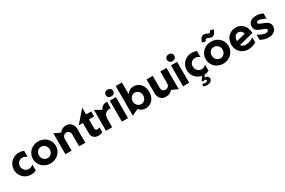

<svg xmlns="http://www.w3.org/2000/svg" viewBox="157 -2326 6133 4136"><g transform="rotate(-30 3223.5 -257.5)"><path d="M308 -532Q228 -532 165 -495Q102 -458 67 -395.5Q32 -333 32 -260Q32 -185 68 -123Q104 -61 166 -24.5Q228 12 304 12Q339 12 372.5 4.5Q406 -3 433 -16V-164Q383 -118 321 -118Q283 -118 251.5 -137.5Q220 -157 201.5 -190Q183 -223 183 -262Q183 -322 221 -362Q259 -402 318 -402Q350 -402 376.5 -390.5Q403 -379 428 -356V-509Q381 -532 308 -532Z M1074 -262Q1074 -336 1037 -398.5Q1000 -461 935 -497Q870 -533 789 -533Q708 -533 643 -496.5Q578 -460 541 -397.5Q504 -335 504 -260Q504 -186 540.5 -123.5Q577 -61 642 -24.5Q707 12 788 12Q866 12 931.5 -24Q997 -60 1035.5 -122.5Q1074 -185 1074 -262ZM923 -260Q923 -222 906 -189.5Q889 -157 858.5 -137.5Q828 -118 789 -118Q751 -118 720.5 -137.5Q690 -157 672.5 -190Q655 -223 655 -262Q655 -321 692 -362Q729 -403 788 -403Q826 -403 857 -383.5Q888 -364 905.5 -331Q923 -298 923 -260Z M1476 -533Q1381 -533 1316 -450L1161 -521V0H1315V-289Q1315 -341 1344.5 -368.5Q1374 -396 1413 -396Q1451 -396 1477 -369Q1503 -342 1503 -289V0H1657V-337Q1657 -424 1608.5 -478.5Q1560 -533 1476 -533Z M1982 11Q2044 11 2086 -13V-135Q2051 -120 2025 -120Q1976 -120 1976 -174V-396H2103V-521H1976V-688L1721 -396H1823V-152Q1823 -72 1865 -30.5Q1907 11 1982 11Z M2483 -530Q2379 -530 2326 -431L2171 -521V0H2325V-202Q2325 -287 2367 -330Q2409 -373 2478 -373Q2497 -373 2503 -370V-529Q2497 -530 2483 -530Z M2719 -521H2566V0H2719ZM2550 -668Q2550 -629 2576 -606.5Q2602 -584 2641 -584Q2681 -584 2707.5 -606.5Q2734 -629 2734 -668Q2734 -708 2708 -730.5Q2682 -753 2641 -753Q2602 -753 2576 -730Q2550 -707 2550 -668Z M3159 11Q3224 11 3279 -22.5Q3334 -56 3366 -118Q3398 -180 3398 -261Q3398 -342 3366 -404Q3334 -466 3279 -499.5Q3224 -533 3159 -533Q3103 -533 3062.5 -509.5Q3022 -486 2988 -444V-731H2834V8L2991 -68Q3055 11 3159 11ZM3246 -261Q3246 -198 3208.5 -158Q3171 -118 3115 -118Q3079 -118 3049.5 -136.5Q3020 -155 3002.5 -187.5Q2985 -220 2985 -260Q2985 -301 3002.5 -333.5Q3020 -366 3049.5 -384.5Q3079 -403 3115 -403Q3174 -403 3210 -361.5Q3246 -320 3246 -261Z M3662 11Q3765 11 3822 -62L3977 8V-522H3823V-233Q3823 -180 3794.5 -152.5Q3766 -125 3726 -125Q3686 -125 3660.5 -152Q3635 -179 3635 -233V-522H3481V-185Q3481 -94 3527 -41.5Q3573 11 3662 11Z M4240 -521H4087V0H4240ZM4071 -668Q4071 -629 4097 -606.5Q4123 -584 4162 -584Q4202 -584 4228.5 -606.5Q4255 -629 4255 -668Q4255 -708 4229 -730.5Q4203 -753 4162 -753Q4123 -753 4097 -730Q4071 -707 4071 -668Z M4606 -532Q4526 -532 4463 -495Q4400 -458 4365 -395.5Q4330 -333 4330 -260Q4330 -185 4366 -123Q4402 -61 4464 -24.5Q4526 12 4602 12Q4637 12 4670.5 4.5Q4704 -3 4731 -16V-164Q4681 -118 4619 -118Q4581 -118 4549.5 -137.5Q4518 -157 4499.5 -190Q4481 -223 4481 -262Q4481 -322 4519 -362Q4557 -402 4616 -402Q4648 -402 4674.5 -390.5Q4701 -379 4726 -356V-509Q4679 -532 4606 -532ZM4626 0H4558L4491 103L4517 124Q4540 115 4558 115Q4576 115 4586.5 122Q4597 129 4597 142Q4597 159 4578.5 168Q4560 177 4540 177Q4510 177 4476 163L4455 214Q4506 238 4555 238Q4603 238 4641 215.5Q4679 193 4679 145Q4679 108 4652 88.5Q4625 69 4591 69H4584Z M5372 -262Q5372 -336 5335 -398.5Q5298 -461 5233 -497Q5168 -533 5087 -533Q5006 -533 4941 -496.5Q4876 -460 4839 -397.5Q4802 -335 4802 -260Q4802 -186 4838.5 -123.5Q4875 -61 4940 -24.5Q5005 12 5086 12Q5164 12 5229.5 -24Q5295 -60 5333.5 -122.5Q5372 -185 5372 -262ZM5221 -260Q5221 -222 5204 -189.5Q5187 -157 5156.5 -137.5Q5126 -118 5087 -118Q5049 -118 5018.5 -137.5Q4988 -157 4970.5 -190Q4953 -223 4953 -262Q4953 -321 4990 -362Q5027 -403 5086 -403Q5124 -403 5155 -383.5Q5186 -364 5203.5 -331Q5221 -298 5221 -260ZM5040 -642Q5058 -642 5088 -626Q5092 -624 5106.5 -618Q5121 -612 5133.5 -609Q5146 -606 5158 -606Q5236 -606 5273 -737L5188 -753Q5181 -729 5172.5 -718.5Q5164 -708 5151 -708Q5138 -708 5106 -723Q5082 -733 5065.5 -738.5Q5049 -744 5031 -744Q4948 -744 4911 -611L4998 -595Q5006 -621 5016 -631.5Q5026 -642 5040 -642Z M5710 -100Q5632 -100 5594 -157L5956 -249Q5953 -325 5922.5 -389.5Q5892 -454 5835 -492Q5778 -530 5700 -530Q5623 -530 5563 -494.5Q5503 -459 5469 -397.5Q5435 -336 5435 -259Q5435 -180 5469.5 -117.5Q5504 -55 5566 -20Q5628 15 5706 15Q5757 15 5810.5 0.5Q5864 -14 5906 -43V-171Q5871 -138 5816 -119Q5761 -100 5710 -100ZM5693 -413Q5735 -413 5764.5 -387.5Q5794 -362 5804 -318L5583 -261L5581 -266Q5581 -324 5609.5 -368.5Q5638 -413 5693 -413Z M6205 -100Q6163 -100 6110.5 -121Q6058 -142 6015 -173V-41Q6070 -15 6115.5 -2Q6161 11 6213 11Q6305 11 6360.5 -34Q6416 -79 6416 -154Q6416 -203 6390.5 -235.5Q6365 -268 6330.5 -285.5Q6296 -303 6243 -322Q6195 -339 6173 -352Q6151 -365 6151 -385Q6151 -401 6165 -411Q6179 -421 6204 -421Q6239 -421 6286.5 -403.5Q6334 -386 6374 -361V-493Q6329 -514 6291 -523Q6253 -532 6205 -532Q6117 -532 6063.5 -489.5Q6010 -447 6010 -374Q6010 -324 6035 -292.5Q6060 -261 6094 -244Q6128 -227 6181 -209Q6229 -193 6252 -180Q6275 -167 6275 -145Q6275 -122 6253 -111Q6231 -100 6205 -100Z"/></g></svg>

Font: Geom
Style: Bold
Weight: 700
Version: Version 1.102